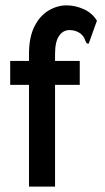

<svg xmlns="http://www.w3.org/2000/svg" viewBox="-20 -695 390 715"><path d="M88 -379H18V-468H88V-494Q88 -556 108 -596Q128 -636 160.5 -655.5Q193 -675 228 -675Q260 -675 291.5 -661Q323 -647 341 -618L313 -540L309 -531L302 -535Q298 -542 295 -550.5Q292 -559 280 -570Q262 -583 239 -583Q215 -583 200 -561.5Q185 -540 185 -494V-468H277V-379H185V0H88Z"/></svg>

Font: Inconsolata ExtraCondensed ExtraBold
Style: Regular
Weight: 800
Width: 2
Monospace: yes
Designer: Raph Levien, Cyreal, Brenton Simpson
Foundry: Raph Levien, Cyreal, Google
Version: Version 3.001; ttfautohint (v1.8.2.53-6de2)